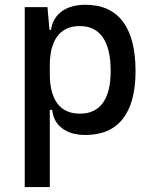

<svg xmlns="http://www.w3.org/2000/svg" viewBox="-20 -547 626 792"><path d="M82 224.6V-517.6H175.8L185.5 -408.2V224.6ZM332.5 9.8Q272.9 9.8 236.6 -17.6Q200.2 -44.9 195.3 -93.8H150.4L185.5 -241.2Q185.5 -161.1 217 -119.6Q248.5 -78.1 309.6 -78.1Q372.1 -78.1 404.3 -122.6Q436.5 -167 436.5 -253.9Q436.5 -345.7 404.3 -392.6Q372.1 -439.5 309.6 -439.5Q248.5 -439.5 217 -397.9Q185.5 -356.4 185.5 -276.4L150.4 -423.8H190.4Q197.3 -472.7 234.6 -500Q272 -527.3 332.5 -527.3Q434.6 -527.3 486.8 -458Q539.1 -388.7 539.1 -253.9Q539.1 -124 486.8 -57.1Q434.6 9.8 332.5 9.8Z"/></svg>

Font: Cascadia Code
Style: Regular
Weight: 400
Designer: Aaron Bell
Foundry: Saja Typeworks
Version: Version 2404.023